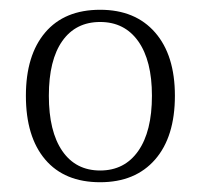

<svg xmlns="http://www.w3.org/2000/svg" viewBox="-20 -731 411 393"><path d="M33 -535Q33 -618 72.5 -664.5Q112 -711 185 -711Q257 -711 297.5 -664.5Q338 -618 338 -535Q338 -451 297.5 -404.5Q257 -358 185 -358Q112 -358 72.5 -404.5Q33 -451 33 -535ZM291 -535Q291 -607 263 -646.5Q235 -686 185 -686Q135 -686 107.5 -647Q80 -608 80 -535Q80 -462 107.5 -422Q135 -382 185 -382Q235 -382 263 -422Q291 -462 291 -535Z"/></svg>

Font: Arima Madurai Light
Style: Regular
Weight: 300
Designer: Joana Correia and Natanael Gama
Foundry: NDISCOVER
Version: Version 1.019